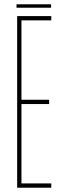

<svg xmlns="http://www.w3.org/2000/svg" viewBox="-20 -875 284 895"><path d="M60 0V-800H219V-780H80V-410H209V-390H80V-20H219V0ZM57 -855H218V-839H57Z"/></svg>

Font: Big Shoulders Display SC Thin
Style: Regular
Weight: 100
Designer: Patric King
Foundry: XO Type Co
Version: Version 2.002